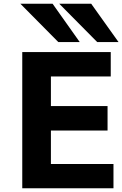

<svg xmlns="http://www.w3.org/2000/svg" viewBox="-20 -1002 651 1022"><path d="M98.5 -725H569.5V-595H251V-437.5H552.5V-307H251V-129H584V0H98.5ZM88.5 -982H260L404.5 -778H290.5ZM295.5 -982H465.5L611 -778H497.5Z"/></svg>

Font: JuliaMono ExtraBold
Style: Regular
Weight: 800
Monospace: yes
Designer: cormullion
Foundry: corm
Version: Version 0.055; ttfautohint (v1.8.4)